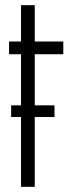

<svg xmlns="http://www.w3.org/2000/svg" viewBox="-20 -720 276 740"><path d="M61 -700V-560H15V-511H61V-314H23V-269H61V0H114V-269H190V-314H114V-511H224V-560H114V-700Z"/></svg>

Font: Modon Arabic
Style: Regular
Weight: 400
Designer: Ahmedzaza
Foundry: Ahmedzaza
Version: Version 2.010